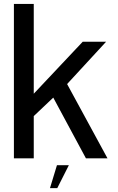

<svg xmlns="http://www.w3.org/2000/svg" viewBox="-20 -805 600 976"><path d="M248.5 -312.9 416.9 0H526.5L317.9 -383.7ZM50.7 0H151.6V-214.9L254.2 -312.1L316.7 -372.9L519.5 -593H400.6L151.6 -328.6V-785H50.7ZM234 151.4H271.1L330 34.8H269.5Z"/></svg>

Font: Anybody Thin
Style: Regular
Weight: 100
Designer: Tyler Finck
Foundry: Etcetera Type Company
Version: Version 1.114;gftools[0.9.25]